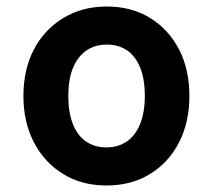

<svg xmlns="http://www.w3.org/2000/svg" viewBox="-20 -558 655 590"><path d="M307 12Q232 12 174.5 -23Q117 -58 84.5 -120Q52 -182 52 -263Q52 -345 84.5 -406.5Q117 -468 175 -503Q233 -538 308 -538Q384 -538 441 -503Q498 -468 530 -406.5Q562 -345 562 -263Q562 -182 530 -120Q498 -58 440.5 -23Q383 12 307 12ZM307 -105Q342 -105 368.5 -122.5Q395 -140 410 -175.5Q425 -211 425 -263Q425 -316 410.5 -351Q396 -386 370 -403.5Q344 -421 308 -421Q273 -421 246.5 -403.5Q220 -386 205 -351Q190 -316 190 -263Q190 -211 204.5 -175.5Q219 -140 245.5 -122.5Q272 -105 307 -105Z"/></svg>

Font: DM Sans 9pt
Style: Bold
Weight: 700
Version: Version 4.004;gftools[0.9.30]